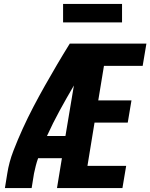

<svg xmlns="http://www.w3.org/2000/svg" viewBox="-20 -957 765 977"><path d="M5 0H141L153 -74Q157 -93 162 -113Q167 -133 174 -152H295L270 0H603L622 -113H425L461 -333H630L649 -446H480L509 -622H706L725 -735H335Q302 -682 270.5 -628.5Q239 -575 208.5 -521Q178 -467 149.5 -412.5Q121 -358 95.5 -302Q70 -246 48 -189Q26 -132 17 -74ZM219 -265Q249 -331 284 -395Q319 -459 356 -522L313 -265ZM301 -843H601V-937H301Z"/></svg>

Font: Iosevka Sparkle Extrabold
Style: Italic
Weight: 800
Italic angle: -9°
Designer: Belleve Invis
Foundry: Belleve Invis
Version: Version 4.5.0; ttfautohint (v1.8.3)